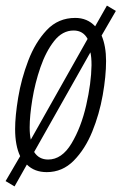

<svg xmlns="http://www.w3.org/2000/svg" viewBox="-27 -605 434 686"><path d="M79 -150Q79 -191 88.5 -249.5Q98 -308 117.5 -364.5Q137 -421 166.5 -458.5Q196 -496 236 -496Q270 -496 286 -466L83 -106Q79 -124 79 -150ZM95 -62 296 -418Q300 -401 300 -372Q299 -308 281 -229Q263 -150 228.5 -92.5Q194 -35 145 -35Q112 -35 95 -62ZM69 -17Q96 10 140 10Q196 10 236.5 -31Q277 -72 302.5 -134.5Q328 -197 340 -265Q352 -333 352 -387Q352 -440 336 -478L387 -566L355 -585L313 -511Q285 -541 242 -541Q181 -541 140 -497.5Q99 -454 74 -388.5Q49 -323 38 -256.5Q27 -190 27 -144Q27 -85 45 -47L-7 42L25 61Z"/></svg>

Font: Noto Sans Display Condensed Light
Style: Italic
Weight: 300
Width: 3
Designer: Monotype Design team
Foundry: Monotype Imaging Inc.
Version: 1.000